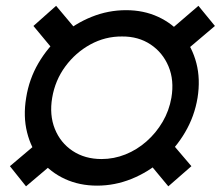

<svg xmlns="http://www.w3.org/2000/svg" viewBox="-20 -638 772 670"><path d="M318.8 9.8Q257.3 9.8 206.8 -13.4Q156.2 -36.6 122.3 -78.4Q88.4 -120.1 74.5 -176Q60.5 -231.9 71.3 -296.9Q81.5 -361.8 114 -417.5Q146.5 -473.1 194.3 -514.6Q242.2 -556.2 300 -579.3Q357.9 -602.5 419.9 -602.5Q481.4 -602.5 531.7 -579.3Q582 -556.2 616.5 -514.6Q650.9 -473.1 665.3 -417.5Q679.7 -361.8 669.4 -296.9Q658.7 -231.9 625.7 -176Q592.8 -120.1 544.4 -78.4Q496.1 -36.6 438.2 -13.4Q380.4 9.8 318.8 9.8ZM334.5 -83Q377.4 -83 417.7 -99.1Q458 -115.2 491.5 -144.8Q524.9 -174.3 547.6 -213.1Q570.3 -252 578.1 -296.9Q588.4 -357.9 568.1 -406.2Q547.9 -454.6 505.4 -482.9Q462.9 -511.2 405.8 -510.7Q347.2 -511.2 295.4 -482.9Q243.7 -454.6 208 -406.2Q172.4 -357.9 162.1 -296.9Q151.9 -236.8 171.4 -188.2Q190.9 -139.6 233.6 -111.3Q276.4 -83 334.5 -83ZM611.3 -446.8 554.7 -516.6 672.4 -617.7 730 -547.4ZM567.4 12.2 483.9 -88.4 563.5 -157.2 647.9 -58.1ZM70.8 12.2 14.6 -58.1 131.8 -157.2 189.5 -88.4ZM180.2 -446.8 96.7 -547.4 175.8 -617.7 260.7 -516.6Z"/></svg>

Font: Inter Tight
Style: Bold Italic
Weight: 700
Italic angle: -9.39999°
Designer: Rasmus Andersson
Foundry: rsms
Version: Version 3.004